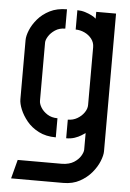

<svg xmlns="http://www.w3.org/2000/svg" viewBox="-53 -587 550 811"><g transform="rotate(5 222.5 -181.0)"><path d="M25 185 46 105H235Q265 104 284 92Q303 80 312.5 64Q322 48 322 37V-33Q316 -29 305 -22Q294 -15 278 -9.5Q262 -4 242 -4V-83Q264 -83 282 -93.5Q300 -104 311 -120Q322 -136 322 -152V-397Q322 -417 310 -432.5Q298 -448 279.5 -456.5Q261 -465 242 -465V-547Q259 -547 275 -542Q291 -537 303.5 -530.5Q316 -524 322 -518V-547H406V37Q406 54 396 79Q386 104 366 128Q346 152 316 168.5Q286 185 246 185ZM198 -4Q156 -4 125 -20Q94 -36 74.5 -60Q55 -84 45 -108.5Q35 -133 35 -151V-402Q35 -420 45 -444.5Q55 -469 75 -492.5Q95 -516 125.5 -531.5Q156 -547 198 -547V-465Q173 -465 155 -453Q137 -441 127.5 -425.5Q118 -410 118 -399V-152Q118 -139 127.5 -123.5Q137 -108 155 -96.5Q173 -85 198 -85Z"/></g></svg>

Font: Stick No Bills Medium
Style: Regular
Weight: 500
Version: Version 2.000